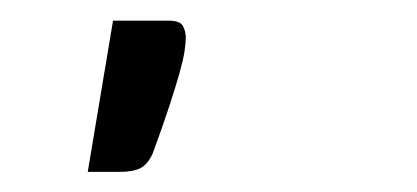

<svg xmlns="http://www.w3.org/2000/svg" viewBox="-20 28 404 186"><path d="M143 48Q154.5 48 157.2 53.2Q160 58.5 160 64.5Q160 69 158.8 77.5Q157.5 86 153.8 99.2Q150 112.5 143.8 131.5Q137.5 150.5 128 176.5Q123 187.5 115.8 191Q108.5 194.5 96 194.5H65L89.5 48Z"/></svg>

Font: Lato
Style: Regular
Weight: 400
Designer: Lukasz Dziedzic with Adam Twardoch and Botio Nikoltchev
Foundry: tyPoland Lukasz Dziedzic
Version: Version 2.015; 2015-08-06; http://www.latofonts.com/